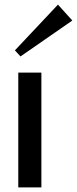

<svg xmlns="http://www.w3.org/2000/svg" viewBox="-20 -816 335 836"><path d="M232.4 -795.9 44.9 -596.7 69.3 -570.3 294.9 -726.6ZM59.6 -500V0H160.2V-500Z"/></svg>

Font: TriodPostnaja
Style: Medium
Weight: 500
Version: 20110805; ttfautohint (v0.96) -l 8 -r 50 -G 200 -x 14 -w "G"